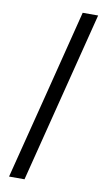

<svg xmlns="http://www.w3.org/2000/svg" viewBox="-101 -867 573 1028"><g transform="rotate(10 185.0 -353.0)"><path d="M110 113H26Q87 -124 144.5 -353.5Q202 -583 262 -819H346Z"/></g></svg>

Font: Gugi
Style: Regular
Weight: 400
Designer: HBKIM, TJKIM
Foundry: TAE System & Typefaces Co.
Version: Version 3.00